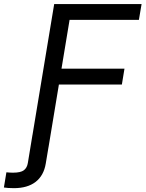

<svg xmlns="http://www.w3.org/2000/svg" viewBox="-115 -748 739 975"><path d="M-95.2 204.1 -82.5 127Q-74.7 127.9 -64.9 128.4Q-55.2 128.9 -49.3 128.9Q-9.8 128.9 6.3 116.5Q22.5 104 26.4 79.6L49.8 -62.5H141.6L117.2 83.5Q106.9 144 65.7 175.8Q24.4 207.5 -44.4 207.5Q-60.5 207.5 -74 206.5Q-87.4 205.6 -95.2 204.1ZM39.6 0 160.2 -727.5H604L590.3 -647H238.3L197.3 -399.4H517.1L503.9 -318.8H184.1L131.3 0Z"/></svg>

Font: Inter 18pt
Style: Italic
Weight: 400
Italic angle: -9.3988°
Designer: Rasmus Andersson
Foundry: rsms
Version: Version 4.001;git-66647c0bb